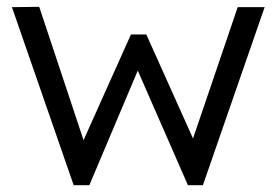

<svg xmlns="http://www.w3.org/2000/svg" viewBox="-20 -543 811 563"><path d="M196 0 15 -522 95 -523 225 -132 364 -442H409L546 -137L677 -522H756L575 0H531L384 -336L242 0Z"/></svg>

Font: Lexend Light
Style: Regular
Weight: 300
Designer: Bonnie Shaver-Troup, Thomas Jockin
Foundry: Lexend
Version: Version 1.007; ttfautohint (v1.8.3)